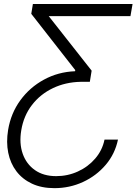

<svg xmlns="http://www.w3.org/2000/svg" viewBox="-20 -748 700 983"><path d="M584 -33.2Q568.8 40 521 96.2Q473.1 152.3 404.8 183.8Q336.4 215.3 258.8 215.3Q192.9 215.3 143.8 192.4Q94.7 169.4 64 128.9Q33.2 88.4 22.2 34.2Q11.2 -20 21.5 -82.5Q35.6 -168 84 -234.4Q132.3 -300.8 205.1 -340.3Q277.8 -379.9 364.3 -383.3L365.2 -389.2L140.1 -677.2L148.4 -727.5H658.7L647.9 -665.5H228.5L229 -666L449.2 -386.2L439.9 -329.1H393.1Q315.4 -327.6 250.7 -296.6Q186 -265.6 143.6 -210.4Q101.1 -155.3 88.9 -81.1Q77.6 -14.2 96.2 38.8Q114.7 91.8 158.7 122.8Q202.6 153.8 267.6 153.8Q326.7 153.8 378.9 129.9Q431.2 106 467.5 63.7Q503.9 21.5 515.1 -33.2Z"/></svg>

Font: Inter 24pt Light
Style: Italic
Weight: 300
Italic angle: -9.3988°
Designer: Rasmus Andersson
Foundry: rsms
Version: Version 4.001;git-66647c0bb